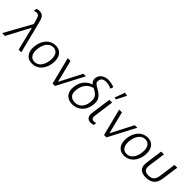

<svg xmlns="http://www.w3.org/2000/svg" viewBox="220 -2179 3548 3548"><g transform="rotate(45 1994.0 -405.0)"><path d="M-54 0H20L218 -373C234 -400 248 -428 262 -456H266C272 -432 276 -417 277 -410C280 -403 283 -391 286 -374L378 0H447L290 -622C269 -704 247 -779 149 -779C123 -779 100 -775 77 -767L69 -709C75 -710 83 -713 94 -715C106 -718 118 -719 129 -719C155 -719 175 -711 186 -697C197 -681 211 -643 228 -581L241 -533Z M734 10C878 10 978 -103 1000 -263C1023 -425 953 -540 810 -540C667 -540 564 -426 542 -262C520 -102 589 10 734 10ZM743 -46C636 -46 598 -142 614 -265C631 -388 695 -485 801 -485C907 -485 946 -389 929 -265C912 -141 850 -46 743 -46Z M1538 -530 1312 -93 1203 -530H1130L1265 0H1327L1604 -530Z M1789 16C1945 16 2050 -94 2071 -244L2073 -262C2082 -324 2072 -373 2046 -412C2020 -452 1982 -485 1932 -511C1885 -536 1856 -556 1840 -572C1825 -587 1819 -607 1823 -631C1830 -694 1866 -723 1947 -723C2002 -723 2049 -709 2084 -687L2105 -742C2073 -769 1987 -778 1946 -779C1855 -779 1765 -732 1750 -635C1745 -600 1751 -571 1768 -546C1777 -533 1788 -521 1802 -511C1680 -476 1602 -373 1586 -248L1584 -238C1573 -161 1587 -101 1624 -54C1662 -8 1716 16 1789 16ZM1982 -383C2001 -348 2006 -303 2000 -251L1998 -232C1981 -128 1915 -43 1803 -43C1756 -43 1715 -53 1683 -90C1656 -122 1648 -169 1657 -235L1658 -245C1677 -362 1741 -447 1857 -479C1922 -449 1964 -417 1982 -383Z M2271 15C2300 15 2327 9 2343 3L2351 -55C2333 -48 2315 -44 2296 -44C2271 -44 2255 -52 2246 -67C2235 -82 2232 -107 2238 -141L2291 -530H2219L2165 -141C2156 -87 2164 -48 2183 -23C2203 3 2232 15 2271 15ZM2296 -618 2398 -814 2330 -826 2257 -629Z M2882 -530 2656 -93 2547 -530H2474L2609 0H2671L2948 -530Z M3139 10C3283 10 3383 -103 3405 -263C3428 -425 3358 -540 3215 -540C3072 -540 2969 -426 2947 -262C2925 -102 2994 10 3139 10ZM3148 -46C3041 -46 3003 -142 3019 -265C3036 -388 3100 -485 3206 -485C3312 -485 3351 -389 3334 -265C3317 -141 3255 -46 3148 -46Z M3707 10C3851 10 3928 -60 3947 -202L3993 -530H3920L3875 -205C3862 -104 3822 -50 3716 -50C3666 -50 3633 -62 3615 -86C3597 -110 3592 -150 3600 -205L3645 -530H3572L3526 -202C3516 -126 3526 -73 3557 -40C3589 -7 3638 10 3707 10Z"/></g></svg>

Font: Cheyenne Sans Light
Style: Italic
Weight: 300
Italic angle: -8.13011°
Designer: The Public Sans project authors (U.S. Web Design System), Libre Franklin designed by Pablo Impallari and Rodrigo Fuenzal
Foundry: The Cheyenne Sans Project Authors
Version: Version 2.007